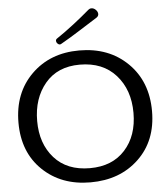

<svg xmlns="http://www.w3.org/2000/svg" viewBox="-69 -1176 1085 1249"><g transform="rotate(-5 473.5 -551.5)"><path d="M37.6 0ZM471.7 12.2Q280.8 12.2 159.2 -104.7Q37.6 -221.7 37.6 -415Q37.6 -608.9 159.2 -729Q280.8 -849.1 471.7 -849.1Q665 -849.1 787.4 -729Q909.7 -608.9 909.7 -415Q909.7 -221.7 786.9 -104.7Q664.1 12.2 471.7 12.2ZM467.3 -756.8Q321.8 -756.8 240.7 -659.9Q159.7 -563 159.7 -415Q159.7 -267.1 242.9 -173.6Q326.2 -80.1 475.6 -80.1Q621.6 -80.1 705.1 -172.4Q788.6 -264.6 788.6 -414.1Q788.6 -564.9 702.9 -660.9Q617.2 -756.8 467.3 -756.8ZM575.2 -1115.2Q590.3 -1115.2 603.3 -1102.3Q616.2 -1089.4 616.2 -1074.2Q616.2 -1067.9 613 -1062.3Q609.9 -1056.6 603.5 -1052.2Q545.9 -1016.1 482.9 -976.1Q419.9 -936 360.4 -902.3Q357.9 -900.9 355.5 -899.9Q353 -898.9 351.1 -898.9Q341.8 -898.9 334.5 -907Q327.1 -915 327.1 -924.3Q327.1 -929.2 329.3 -932.9Q331.5 -936.5 335.4 -939Q390.1 -975.6 448 -1020.5Q505.9 -1065.4 555.2 -1107.9Q559.1 -1111.3 564.2 -1113.3Q569.3 -1115.2 575.2 -1115.2Z"/></g></svg>

Font: Cutive
Style: Regular
Weight: 400
Designer: Vernon Adams
Version: Version 1.002